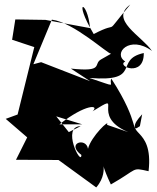

<svg xmlns="http://www.w3.org/2000/svg" viewBox="-20 -755 685 840"><path d="M592 -203C547 -173 600 -206 467 -411C454 -380 503 -370 371 -414C606 -395 476 -494 609 -523C611 -414 486 -466 528 -486C471 -521 548 -604 645 -532C600 -598 457 -669 550 -735C422 -583 516 -672 390 -606C296 -764 363 -755 374 -632L179 -668L47 -670L33 -581L130 -549L57 -254L5 -235L99 -154L50 -56L236 -55L401 65C473 -17 392 -102 465 52C588 -18 553 -23 630 -6C654 -214 507 -153 602 -255ZM448 -209C463 -238 378 -158 365 -104C357 -156 267 -129 336 -77C336 -25 247 -203 333 -203L281 -177L226 -246L340 -211H240C356 -302 417 -297 385 -268C532 -359 368 -250 541 -177ZM422 -495C386 -475 438 -439 290 -455L374 -400L160 -483L126 -474L207 -669C303 -657 451 -519 466 -520Z"/></svg>

Font: Asimov Silicon
Style: Regular
Weight: 400
Designer: Google
Version: Version 2.000980; 2014